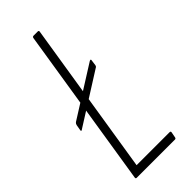

<svg xmlns="http://www.w3.org/2000/svg" viewBox="-217 -690 725 725"><g transform="rotate(-45 145.0 -327.5)"><path d="M19 -276Q16 -273 13.5 -273.5Q11 -274 12 -278L16 -301Q17 -307 22 -311L222 -437Q225 -439 227.5 -438.5Q230 -438 229 -434L226 -412Q225 -405 220 -403ZM36 0Q30 0 31 -6L133 -649Q134 -655 140 -655H162Q168 -655 167 -649L69 -34H245Q252 -34 250 -27L246 -6Q245 0 240 0Z"/></g></svg>

Font: Sofia Sans Extra Condensed ExtraLight
Style: Italic
Weight: 250
Italic angle: -9°
Version: Version 4.100